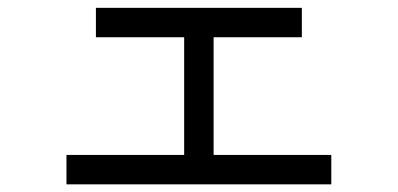

<svg xmlns="http://www.w3.org/2000/svg" viewBox="-20 -482 1040 502"><path d="M846.2 0H153.8V-76.9H461.5V-384.6H230.8V-461.5H769.2V-384.6H538.5V-76.9H846.2Z"/></svg>

Font: Mintsoda - Lime Green 13x16
Style: Regular
Weight: 400
Designer: Mintsoda-15
Version: Version 1.0